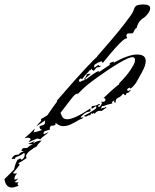

<svg xmlns="http://www.w3.org/2000/svg" viewBox="-167 -560 695 863"><path d="M-38 79 -37 76Q-35 73 -31 70L-30 68V66Q-30 59 -42 59Q-45 59 -48.5 59.5Q-52 60 -57 61Q-33 42 -11 18Q-12 22 -13 26Q-14 30 -16 35Q-6 33 3.5 30.5Q13 28 23 24Q9 21 11 7L30 1L35 -5V-9Q35 -15 36 -19Q26 -12 15.5 -5Q5 2 -4 8Q4 -3 18 -17L17 -25Q28 -30 46 -42Q58 -60 69 -75.5Q80 -91 90 -104Q88 -104 90 -109Q172 -204 217 -252Q262 -300 269 -304L270 -307Q351 -399 390 -449.5Q429 -500 431 -508L434 -516Q440 -535 453.5 -537.5Q467 -540 477 -540Q494 -540 501 -535.5Q508 -531 508 -523Q508 -513 499.5 -501Q491 -489 480 -480Q479 -482 466 -470Q453 -458 447 -434Q442 -434 437 -423.5Q432 -413 431 -412Q427 -409 415.5 -410Q404 -411 402 -404Q401 -402 401 -399Q401 -395 403 -393Q405 -391 404 -389Q404 -388 399.5 -387Q395 -386 387 -380Q359 -357 295 -277L289 -285Q279 -280 278 -280H276L259 -270Q258 -268 257.5 -266.5Q257 -265 256 -263Q255 -257 258 -257H259Q273 -268 277 -268Q279 -268 277 -263L286 -265L285 -262Q284 -258 268 -257Q265 -254 261.5 -250Q258 -246 254 -241Q254 -243 249 -245L246 -246L245 -251Q243 -251 241 -247Q241 -244 236 -244Q232 -238 222.5 -229Q213 -220 202 -204Q198 -207 196 -207Q191 -207 188 -199Q187 -193 193 -192Q204 -199 211 -199Q213 -201 213 -203Q215 -205 212 -207Q219 -212 222 -222L223 -226L234 -229L240 -227Q217 -209 217 -207Q216 -206 218 -202Q259 -234 276 -241Q278 -239 277 -237Q277 -236 276 -235.5Q275 -235 275 -234Q289 -243 301 -251.5Q313 -260 326 -268V-275Q328 -279 344 -283H345Q346 -283 346 -282Q346 -281 342 -277Q410 -315 449 -315Q488 -315 488 -286Q488 -275 484 -264Q481 -254 471 -235Q461 -216 444 -187Q425 -162 418 -162Q417 -162 417 -166Q408 -164 404 -158L408 -150Q417 -156 422 -156Q419 -153 416 -149.5Q413 -146 410 -143Q401 -143 400 -137.5Q399 -132 396 -132Q394 -132 392 -133Q392 -138 389 -138Q384 -138 380.5 -132.5Q377 -127 367 -122Q355 -117 354 -110Q353 -107 353 -99H350Q345 -99 346 -103Q346 -106 349 -109Q339 -106 337 -101Q336 -99 338 -95Q316 -91 299 -83Q298 -83 298 -83.5Q298 -84 297 -84Q291 -84 288 -76V-71Q295 -76 296 -76Q298 -76 300 -74L307 -79H309Q311 -79 311 -78Q310 -74 289 -61Q287 -61 285.5 -61.5Q284 -62 282 -62Q268 -62 258 -48L255 -53Q250 -48 247 -48Q245 -48 245 -53L239 -43Q229 -42 223 -37L215 -36L210 -39Q264 -68 266 -76L265 -83Q258 -79 253 -76Q248 -73 246 -71Q244 -74 244 -79Q246 -84 253.5 -84Q261 -84 269 -88L279 -93L283 -89L275 -86Q273 -79 277 -79Q284 -79 292 -98Q286 -102 286 -102Q287 -103 289 -103Q293 -103 295 -102Q304 -103 306 -108Q306 -109 306.5 -110Q307 -111 307 -112Q307 -119 298 -119Q331 -151 361 -176Q368 -179 369 -183Q369 -186 369 -186Q401 -218 417.5 -242.5Q434 -267 438 -279Q440 -287 440 -290Q440 -303 428 -303Q413 -303 367.5 -276.5Q322 -250 247 -195Q243 -192 226.5 -179Q210 -166 183 -138Q182 -138 181.5 -138.5Q181 -139 180 -139Q171 -139 154 -116.5Q137 -94 105 -53Q110 -38 116 -31Q122 -24 135 -24Q167 -24 240 -73Q239 -68 239.5 -65.5Q240 -63 240 -62Q239 -58 228 -57Q217 -56 196 -34Q196 -31 199 -31Q201 -31 210 -34L200 -25H199Q194 -25 181 -17Q168 -9 151 -1Q134 7 116 7Q100 7 83 -8L82 1Q75 5 69 5H63Q59 9 57 13Q56 16 58 22L33 30Q29 34 29 37Q27 42 32 43Q37 41 42 38Q47 35 52 33Q44 42 33.5 49Q23 56 14 66Q7 63 -1 63Q-9 67 -18.5 70.5Q-28 74 -38 79ZM267 -298Q267 -299 267.5 -300Q268 -301 267 -298ZM-114 283Q-141 283 -147 245Q-134 233 -123.5 222Q-113 211 -104 202Q-103 198 -102 194Q-101 190 -100 186Q-97 174 -89 159Q-82 156 -75 151Q-75 156 -69 158Q-58 150 -57 142Q-56 140 -56 135Q-56 130 -58 127Q-65 132 -71 135.5Q-77 139 -81 141Q-82 142 -85 142.5Q-88 143 -93 145Q-99 148 -99 151Q-100 152 -100 155Q-101 154 -106 154Q-111 154 -115 155Q-107 135 -88 135H-83Q-79 126 -60 120Q-62 119 -72 117L-64 106L-45 105Q-34 94 -18 88H-26Q-38 88 -41 87L-13 75Q-12 75 -12 77Q-12 78 -14 79Q-16 80 -17 82Q-17 82 -15 84Q-3 72 20 72Q1 91 -1 95Q-1 95 -1 95.5Q-1 96 0 96Q1 96 7 93Q-43 119 -49 138Q-50 139 -50 142Q-50 145 -47 150Q-66 164 -85 174Q-79 177 -79 181Q-86 191 -93.5 200Q-101 209 -109 218Q-105 220 -98 220Q-92 220 -89 219Q-98 226 -101 236Q-102 239 -102 247Q-92 247 -85 241Q-91 252 -102 258Q-99 259 -97 259.5Q-95 260 -92 260Q-90 260 -87.5 259.5Q-85 259 -83 259Q-86 262 -88 266V268Q-88 272 -83 275Q-104 283 -114 283Z"/></svg>

Font: Cherish
Style: Regular
Weight: 400
Designer: Robert E. Leuschke
Foundry: Robert E. Leuschke
Version: Version 1.005